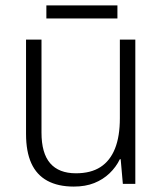

<svg xmlns="http://www.w3.org/2000/svg" viewBox="-20 -678 602 708"><path d="M479 -532V0H433L425 -91H422Q408 -62 384 -39Q360 -16 327.5 -3Q295 10 252 10Q194 10 154.5 -11.5Q115 -33 95.5 -76Q76 -119 76 -184V-532H133V-189Q133 -113 165 -76Q197 -39 260 -39Q315 -39 350.5 -62Q386 -85 404 -130Q422 -175 422 -242V-532ZM413 -658V-610H151V-658Z"/></svg>

Font: Noto Sans Display Light
Style: Regular
Weight: 300
Designer: Monotype Design Team
Foundry: Monotype Imaging Inc.
Version: Version 2.003